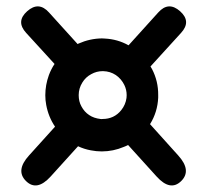

<svg xmlns="http://www.w3.org/2000/svg" viewBox="-20 -665 652 598"><path d="M301.3 -443.4Q300.3 -443.4 299.8 -443.4Q280.8 -443.4 264.2 -434.1Q246.6 -424.8 236.3 -407.7Q225.1 -389.6 225.1 -368.7Q225.1 -349.1 233.4 -334Q242.7 -316.4 257.8 -306.6Q272 -296.9 293 -294.4Q296.4 -293.9 299.3 -294.4Q317.4 -294.4 332 -301.3Q347.2 -308.6 357.9 -322.3Q371.1 -338.9 374 -359.9Q374.5 -364.3 374.5 -368.7Q374.5 -385.3 367.2 -400.4Q357.9 -419.4 340.8 -431.2Q323.2 -442.9 301.3 -443.4ZM64.5 -629.9Q100.6 -662.1 132.8 -626L221.7 -527.8Q223.1 -528.8 224.6 -529.3Q259.8 -544.9 297.4 -545.4Q301.8 -545.4 306.6 -544.9Q346.2 -543 380.4 -523.9L472.7 -626Q504.9 -662.1 541 -629.9Q576.7 -598.1 543.9 -562.5L448.7 -458Q451.2 -454.1 453.6 -449.7Q473.1 -412.1 472.7 -369.1Q472.7 -365.2 472.7 -360.8Q470.7 -315.9 447.3 -278.3L535.2 -180.7Q577.6 -133.8 544.4 -101.1Q510.7 -67.9 467.8 -115.2L378.9 -213.4Q372.6 -210 365.7 -207.5Q332.5 -193.4 296.9 -193.4Q279.8 -193.4 262.7 -196.8Q241.7 -200.7 223.1 -209.5L137.7 -115.2Q94.7 -67.9 61 -101.1Q27.8 -133.8 70.3 -180.7L151.4 -270.5Q130.9 -300.8 124 -337.9Q121.1 -353 121.1 -368.2Q121.1 -400.4 132.3 -431.2Q139.2 -449.7 149.9 -465.8L61.5 -562.5Q28.8 -598.1 64.5 -629.9Z"/></svg>

Font: Comic Relief
Style: Regular
Weight: 400
Designer: Jeff Davis
Foundry: Loudifier
Version: Version 1.0